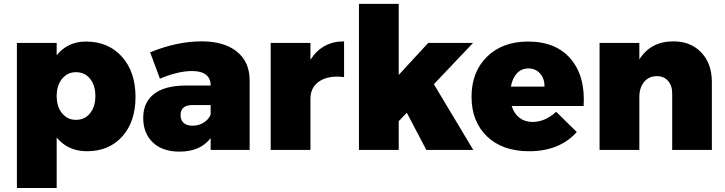

<svg xmlns="http://www.w3.org/2000/svg" viewBox="-20 -762 3685 976"><path d="M417 -550.8Q530.8 -550.8 599.9 -473.6Q668.9 -396.5 668.9 -269Q668.9 -143.6 601.6 -68.4Q534.2 6.8 421.9 6.8Q325.7 6.8 268.1 -63V193.8H65.9V-543.9H268.1V-481Q324.2 -550.8 417 -550.8ZM366.2 -152.8Q411.1 -152.8 438 -186.3Q464.8 -219.7 464.8 -273.9Q464.8 -328.1 438 -361.6Q411.1 -395 366.2 -395Q322.8 -395 295.4 -361.3Q268.1 -327.6 268.1 -273.9Q268.1 -220.2 295.4 -186.5Q322.8 -152.8 366.2 -152.8Z M1004.9 -551.8Q1119.6 -551.8 1184.3 -499.5Q1249 -447.3 1249 -353V0H1050.8V-60.1Q998.5 8.8 892.1 8.8Q806.2 8.8 757.1 -37.8Q708 -84.5 708 -162.1Q708 -241.2 761.7 -283.4Q815.4 -325.7 918 -327.1H1050.8V-329.1Q1050.8 -363.3 1026.9 -382.1Q1002.9 -400.9 957 -400.9Q883.8 -400.9 793 -361.8L743.2 -496.1Q879.9 -551.8 1004.9 -551.8ZM959 -123Q989.7 -123 1014.6 -138.2Q1039.6 -153.3 1050.8 -179.2V-228H959Q897.9 -228 897.9 -176.8Q897.9 -150.9 913.8 -137Q929.7 -123 959 -123Z M1558.1 -458Q1617.7 -551.8 1729 -551.8V-370.1Q1651.4 -379.9 1604.7 -349.6Q1558.1 -319.3 1558.1 -259.8V0H1356V-543.9H1558.1Z M2147 0 2047.9 -189 2006.8 -146V0H1804.7V-742.2H2006.8V-380.9L2156.7 -543.9H2384.8L2185.5 -334L2385.7 0Z M2664.1 -550.8Q2806.2 -550.8 2881.1 -462.6Q2956.1 -374.5 2946.8 -223.1H2581.1Q2593.3 -184.1 2620.8 -163.1Q2648.4 -142.1 2687 -142.1Q2751 -142.1 2807.1 -193.8L2912.1 -90.8Q2823.7 6.8 2669.9 6.8Q2534.2 6.8 2455.6 -68.6Q2377 -144 2377 -270Q2377 -397 2455.8 -473.9Q2534.7 -550.8 2664.1 -550.8ZM2748 -321.8Q2748.5 -362.3 2725.6 -388.2Q2702.6 -414.1 2666 -414.1Q2630.9 -414.1 2607.7 -389.2Q2584.5 -364.3 2577.1 -321.8Z M3402.8 -551.8Q3490.7 -551.8 3544.7 -495.4Q3598.6 -439 3598.6 -345.2V0H3397V-287.1Q3397 -327.6 3375.5 -351.3Q3354 -375 3318.8 -375Q3277.8 -374.5 3253.9 -345.2Q3230 -315.9 3230 -269V0H3027.8V-543.9H3230V-460Q3288.1 -551.8 3402.8 -551.8Z"/></svg>

Font: Montserrat-Arabic ExtraBold
Style: Regular
Weight: 800
Designer: Mohamed Gaber
Foundry: Kief Type Foundry
Version: Version 5.008;PS 005.008;hotconv 1.0.88;makeotf.lib2.5.64775